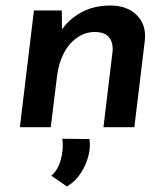

<svg xmlns="http://www.w3.org/2000/svg" viewBox="-20 -461 610 696"><path d="M204 -423 205 -332 199 -346Q226 -389 272.5 -415Q319 -441 380 -441Q441 -441 476 -406Q511 -371 505 -314L467 0H355L388 -274Q391 -306 375.5 -325.5Q360 -345 323 -345Q289 -345 259.5 -324.5Q230 -304 211.5 -268.5Q193 -233 187 -187L164 0H52L103 -423ZM223 215 166 176Q190 156 200.5 117.5Q211 79 206 42L304 43Q309 71 300.5 104Q292 137 272.5 167Q253 197 223 215Z"/></svg>

Font: Josefin Sans Thin SemiBold
Style: Italic
Weight: 600
Italic angle: -7°
Version: Version 2.000